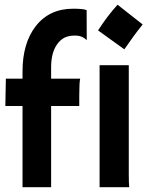

<svg xmlns="http://www.w3.org/2000/svg" viewBox="-20 -783 624 803"><path d="M315.4 -454.1Q311.5 -439.9 311.5 -382.8V-339.8H193.8V0H74.2V-339.8H2.4Q2.9 -372.1 3.4 -397L4.4 -449.2V-454.1H74.2V-484.4Q74.2 -601.6 128.9 -672.9Q186 -746.6 286.1 -746.6Q328.6 -746.6 342.3 -740.7L342.8 -618.2L341.8 -615.7Q323.2 -634.3 294.7 -634.3Q266.1 -634.3 248.5 -624.8Q231 -615.2 218.8 -597.7Q193.8 -562.5 193.8 -501.5V-454.1ZM390.1 -655.8Q429.2 -716.8 471.7 -763.2L576.7 -680.7Q555.7 -654.8 537.6 -629.9Q537.6 -629.9 500 -576.7ZM518.6 -54.7Q518.6 -12.7 520.5 0H396.5V-510.3H518.6Z"/></svg>

Font: HammersmithOne
Style: Regular
Weight: 400
Designer: Nicole Fally
Foundry: Nicole Fally
Version: Version 1.003